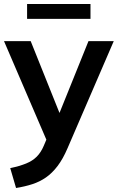

<svg xmlns="http://www.w3.org/2000/svg" viewBox="-22 -710 587 957"><path d="M58 227 29 128Q76 118 108 105Q140 92 161 71Q182 50 196 17L221 -42L218 7L-2 -505H131L289 -111H260L419 -505H545L315 28Q292 82 265 117.5Q238 153 207 174.5Q176 196 139 208Q102 220 58 227ZM113 -616V-690H429V-616Z"/></svg>

Font: Mulish ExtraLight
Style: Bold
Weight: 700
Version: Version 3.603